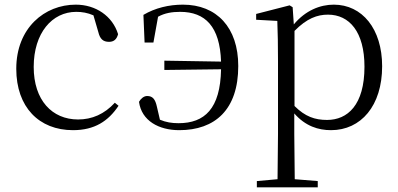

<svg xmlns="http://www.w3.org/2000/svg" viewBox="-20 -546 1714 826"><path d="M294 14C387 14 446 -25 490 -91L474 -104C429 -55 376 -32 316 -32C204 -32 125 -115 125 -258C125 -404 204 -495 308 -495C333 -495 357 -491 382 -480L403 -408C410 -379 423 -366 449 -366C469 -366 482 -376 488 -399C464 -477 392 -526 306 -526C172 -526 50 -426 50 -250C50 -85 148 14 294 14Z M687 -245 931 -248C928 -78 860 -16 748 -16C719 -16 694 -20 668 -31L655 -87C648 -119 637 -133 613 -133C599 -133 586 -122 578 -108C589 -26 664 14 751 14C905 14 1005 -74 1005 -262C1005 -428 912 -526 767 -526C707 -526 648 -512 597 -482L602 -363H640L660 -474C689 -490 720 -495 755 -495C863 -495 926 -432 931 -281L687 -285Z M1404 14C1533 14 1624 -91 1624 -261C1624 -422 1538 -526 1416 -526C1357 -526 1294 -501 1244 -441L1239 -515L1226 -523L1082 -486V-461L1173 -456C1175 -406 1176 -351 1176 -282V30L1174 225L1085 233V260H1347V233L1248 225L1246 30V-58C1294 -3 1350 14 1404 14ZM1247 -413C1300 -467 1345 -483 1391 -483C1483 -483 1548 -409 1548 -259C1548 -94 1475 -30 1387 -30C1335 -30 1293 -44 1247 -90Z"/></svg>

Font: Noto Serif JP Light
Style: Regular
Weight: 300
Designer: Ryoko NISHIZUKA 西塚涼子 (kana & ideographs); Frank Grießhammer (Latin, Greek & Cyrillic); Wenlong ZHANG 张文龙 (bopomofo); San
Foundry: Adobe
Version: Version 2.001;hotconv 1.1.0;makeotfexe 2.6.0